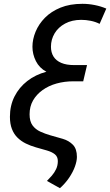

<svg xmlns="http://www.w3.org/2000/svg" viewBox="-20 -796 577 1006"><path d="M294 190 226 152Q238 140 251.5 124.5Q265 109 274 90Q283 71 283 48Q283 25 267.5 12.5Q252 0 226 -7.5Q200 -15 168 -24Q140 -32 115.5 -44Q91 -56 72 -74.5Q53 -93 42.5 -120Q32 -147 32 -184Q32 -243 56 -290.5Q80 -338 123 -371.5Q166 -405 223 -420Q186 -440 168 -476Q150 -512 150 -551Q150 -590 166.5 -630Q183 -670 215.5 -703Q248 -736 297 -756Q346 -776 412 -776Q444 -776 476.5 -769.5Q509 -763 537 -751L502 -671Q480 -682 455 -687Q430 -692 406 -692Q357 -692 321 -672.5Q285 -653 266 -621Q247 -589 247 -551Q247 -521 260.5 -499.5Q274 -478 301 -466.5Q328 -455 368 -455H436L416 -370H365Q318 -370 276.5 -358.5Q235 -347 203 -324Q171 -301 153 -269.5Q135 -238 135 -197Q135 -160 150.5 -139Q166 -118 191 -106.5Q216 -95 244 -87Q277 -78 309 -68.5Q341 -59 362 -37.5Q383 -16 383 26Q383 48 372.5 77Q362 106 342 135.5Q322 165 294 190Z"/></svg>

Font: Ubuntu Sans Medium
Style: Italic
Weight: 500
Italic angle: -13.5°
Designer: Dalton Maag Ltd
Foundry: Dalton Maag Ltd
Version: Version 1.006